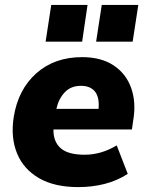

<svg xmlns="http://www.w3.org/2000/svg" viewBox="-20 -752 592 783"><path d="M299 11Q202 11 139 -25.5Q76 -62 49.5 -126.5Q23 -191 36 -275Q54 -387 128 -453Q202 -519 315 -519Q392 -519 443 -485.5Q494 -452 515 -393Q536 -334 523 -259L518 -224H198Q197 -175 227 -148Q257 -121 325 -121Q358 -121 390 -130Q422 -139 456 -159L501 -43Q458 -15 407 -2Q356 11 299 11ZM310 -402Q269 -402 244 -375.5Q219 -349 210 -308H382Q386 -356 367 -379Q348 -402 310 -402ZM372 -582 395 -732H544L521 -582ZM166 -582 189 -732H337L315 -582Z"/></svg>

Font: Mulish Black
Style: Italic
Weight: 900
Italic angle: -9°
Designer: Vernon Adams
Foundry: Vernon Adams
Version: Version 3.603; ttfautohint (v1.8.3)